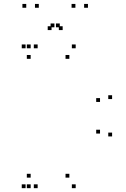

<svg xmlns="http://www.w3.org/2000/svg" viewBox="-20 -972 660 1002"><path d="M375 10V-10H355V10ZM565 -260V-280H545V-260ZM565 -455V-475H545V-455ZM375 -720V-740H355V-720ZM140 -720V-740H120V-720ZM140 -665V-685H120V-665ZM342 -665V-685H322V-665ZM502 -440V-460H482V-440ZM502 -275V-295H482V-275ZM342 -45V-65H322V-45ZM140 -45V-65H120V-45ZM140 10V-10H120V10ZM176.5 10V-10H156.5V10ZM176.5 -720V-740H156.5V-720ZM113.5 -720V-740H93.5V-720ZM113.5 10V-10H93.5V10ZM182.5 -931.5V-951.5H162.5V-931.5ZM292 -829.5V-849.5H272V-829.5ZM264 -829.5V-849.5H244V-829.5ZM373.5 -931.5V-951.5H353.5V-931.5ZM439 -931.5V-951.5H419V-931.5ZM307 -815V-835H287V-815ZM249 -815V-835H229V-815ZM117 -931.5V-951.5H97V-931.5Z"/></svg>

Font: Monaspace Krypton Dots Var
Style: Regular
Weight: 400
Designer: Riley Cran and the Lettermatic Team
Version: Version 1.100 (Monaspace Krypton Dots)